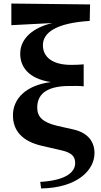

<svg xmlns="http://www.w3.org/2000/svg" viewBox="-20 -840 567 1083"><path d="M300 -131C224 -150 190 -178 190 -233C190 -299 230 -355 372 -355C398 -355 428 -356 452 -353V-477C434 -475 402 -474 382 -474C276 -474 222 -518 222 -585C222 -656 296 -710 486 -722L488 -815L44 -820V-698L275 -710C169 -685 94 -625 94 -537C94 -467 136 -397 267 -377C125 -359 53 -282 53 -190C53 -108 99 -44 218 -17L327 8C387 22 404 44 404 80C404 128 358 177 207 186L212 223C414 220 513 121 513 24C513 -40 477 -90 397 -109Z"/></svg>

Font: Noto Serif TC Black
Style: Regular
Weight: 900
Version: Version 1.001;PS 1.001;hotconv 16.6.54;makeotf.lib2.5.65590